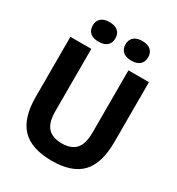

<svg xmlns="http://www.w3.org/2000/svg" viewBox="-220 -1086 1138 1233"><g transform="rotate(30 349.0 -469.0)"><path d="M350.5 9.5Q200.5 9.5 129 -64.2Q57.5 -138 57.5 -296V-740H212.5V-279.5Q212.5 -194 247 -156.8Q281.5 -119.5 350.5 -119.5Q419.5 -119.5 453.8 -156.8Q488 -194 488 -279.5V-740H640V-296Q640 -138 569.8 -64.2Q499.5 9.5 350.5 9.5ZM472 -803Q431.5 -803 409.8 -822Q388 -841 388 -875.5Q388 -910 409.8 -929Q431.5 -948 472 -948Q512.5 -948 534.2 -929Q556 -910 556 -875.5Q556 -841 534.2 -822Q512.5 -803 472 -803ZM229 -803Q188.5 -803 166.8 -822Q145 -841 145 -875.5Q145 -910 166.8 -929Q188.5 -948 229 -948Q269.5 -948 291.2 -929Q313 -910 313 -875.5Q313 -841 291.2 -822Q269.5 -803 229 -803Z"/></g></svg>

Font: Encode Sans SmCnd
Style: Bold
Weight: 700
Width: 4
Designer: Multiple Designers
Foundry: Impallari Type
Version: Version 3.002; ttfautohint (v1.8.3) -l 8 -r 50 -G 200 -x 14 